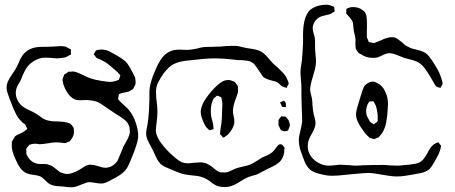

<svg xmlns="http://www.w3.org/2000/svg" viewBox="-20 -735 1933 816"><path d="M542 -70Q536 -54 528.5 -37.5Q521 -21 512 -10Q496 8 456 28Q454 29 442 35.5Q430 42 420 44Q416 45 408 45Q400 45 370 40L359 39Q353 39 343 43Q337 45 332.5 47Q328 49 324 50Q300 61 284 61Q273 61 265 60Q257 59 251 58Q244 57 231 56.5Q218 56 207.5 53.5Q197 51 189 46Q185 44 173 32Q163 22 157 18Q148 12 134.5 10Q121 8 115 7Q91 4 76 -10Q70 -15 64 -24.5Q58 -34 56 -37Q52 -44 46 -58Q37 -78 33 -93Q29 -108 30 -123Q31 -126 30.5 -129Q30 -132 31 -134Q32 -136 37 -144Q41 -152 42 -153Q47 -159 54.5 -162.5Q62 -166 65 -167Q79 -173 85 -178Q86 -179 90.5 -182.5Q95 -186 96 -188L92 -195Q89 -203 88 -205Q83 -210 77 -213Q60 -230 57 -235Q49 -246 36 -276Q34 -283 28 -297Q21 -313 17 -326Q16 -329 12 -340Q8 -351 8 -362Q8 -377 14.5 -390.5Q21 -404 30 -417Q39 -430 44 -438Q50 -447 58 -465Q65 -484 74 -497Q93 -525 128 -533Q142 -536 159 -536Q176 -536 181 -536Q191 -536 201 -537Q211 -538 222 -538L239 -539Q250 -539 261 -536Q263 -535 271 -530Q272 -530 276 -528Q280 -526 281 -524Q282 -523 281.5 -520Q281 -517 281 -516Q281 -514 281.5 -509.5Q282 -505 281 -504Q280 -502 278 -501Q276 -500 274 -500Q266 -494 257 -491Q235 -487 223 -487Q214 -487 198 -489L172 -490Q146 -490 121.5 -474Q97 -458 85 -433Q81 -426 76 -414Q71 -402 68 -394Q65 -388 58 -376.5Q51 -365 49 -356Q47 -346 47 -341Q47 -323 56 -306.5Q65 -290 80 -280Q88 -274 106 -266Q127 -256 129 -254L148 -242Q161 -231 171 -227Q182 -222 200 -220Q207 -219 222 -219Q226 -219 240.5 -218Q255 -217 265 -214Q276 -211 278 -210Q281 -208 289 -198Q292 -195 292 -194Q294 -191 294 -181Q297 -162 283 -143L277 -135Q276 -134 273 -133Q270 -132 269 -132Q267 -131 263.5 -129Q260 -127 257 -127H253Q248 -127 245 -128Q229 -130 218 -130Q206 -130 184 -126Q160 -122 148 -122Q130 -125 126 -124Q122 -124 114 -122Q112 -121 109.5 -121Q107 -121 105 -120L102 -116Q100 -114 96.5 -110Q93 -106 92 -103Q91 -101 91.5 -97.5Q92 -94 92 -92V-84Q92 -78 97 -71Q105 -56 119 -47Q133 -38 151 -38H166Q176 -38 181 -37Q184 -36 195 -32Q204 -29 219 -16Q231 -6 238 -2Q254 3 258 4Q283 7 318 -14Q333 -24 343 -29.5Q353 -35 365 -35Q377 -35 397 -29Q416 -22 429 -22Q434 -22 442 -24Q452 -26 461.5 -33Q471 -40 477 -48Q480 -52 481 -55Q482 -58 483 -60L494 -86Q502 -106 504 -111Q510 -123 514 -129Q520 -139 525.5 -151Q531 -163 532 -173L531 -184Q531 -191 530 -195Q525 -213 510.5 -225Q496 -237 472 -251L432 -278Q406 -297 393 -302Q379 -308 348 -310L321 -309Q309 -309 303 -311Q274 -320 255 -362Q248 -377 247 -389Q247 -390 246 -392.5Q245 -395 246 -397Q246 -400 248 -405Q250 -410 251 -412L253 -418Q255 -420 265 -425Q266 -428 271 -430Q272 -431 275 -430.5Q278 -430 279 -430Q289 -432 293 -431Q296 -431 300.5 -429.5Q305 -428 308 -427Q317 -424 333 -416Q340 -412 354 -406Q382 -394 435 -388L448 -387Q460 -387 475 -392Q476 -393 480 -394Q484 -395 485 -396Q486 -398 486.5 -400Q487 -402 488 -404Q488 -406 490 -409.5Q492 -413 491 -415Q491 -416 486 -421Q480 -429 472 -435L451 -453Q437 -465 429 -470Q415 -478 403 -484Q394 -486 390 -489Q390 -489 381 -501Q378 -504 378 -505Q378 -506 381 -509Q382 -511 385 -516Q388 -521 391 -522Q393 -523 397.5 -523Q402 -523 405 -524Q431 -527 459 -509Q465 -506 482 -496Q499 -486 511 -476Q522 -466 531 -450Q540 -434 542 -430Q544 -425 549 -416.5Q554 -408 555 -401Q557 -387 556 -378Q555 -375 553 -371.5Q551 -368 550 -365Q548 -362 547 -360Q546 -358 546 -357L528 -346Q522 -344 512.5 -342.5Q503 -341 496 -339Q495 -338 491 -337Q487 -336 486 -335Q485 -334 484.5 -329Q484 -324 483 -322L482 -314Q483 -311 487 -307.5Q491 -304 492 -302L510 -285Q513 -282 519 -277Q525 -272 528 -267Q547 -245 558 -210.5Q569 -176 567 -150Q563 -125 553.5 -99.5Q544 -74 542 -70Z M1189 -109V-105Q1189 -98 1188 -95Q1188 -80 1181.5 -66Q1175 -52 1164 -43Q1153 -34 1137 -26.5Q1121 -19 1113 -15Q1105 -11 1093 -4.5Q1081 2 1073 6Q1064 9 1051 12.5Q1038 16 1030 20Q1020 24 1000 37Q989 44 977 50Q965 56 954 58Q942 60 934 60Q908 60 891 49Q885 46 881 42.5Q877 39 873 36Q854 22 833 16Q820 12 792 10Q774 8 764 6Q742 1 702 -17Q674 -28 664 -37Q652 -48 643 -68Q634 -88 630 -96L620 -115Q611 -131 606 -143Q601 -155 601 -167Q601 -176 603.5 -188.5Q606 -201 607 -207Q610 -226 611 -240Q612 -254 613 -263Q615 -297 615 -313V-343Q615 -381 641 -439Q652 -465 667 -487Q694 -524 740 -524L777 -523Q791 -523 819 -529Q834 -534 848 -535Q861 -536 886 -536Q895 -537 912 -537Q920 -537 936 -539Q968 -541 984 -540Q994 -539 1007 -535.5Q1020 -532 1027 -531Q1035 -530 1056 -526.5Q1077 -523 1091 -515Q1105 -507 1122 -486L1139 -467Q1151 -455 1158 -450Q1162 -446 1174.5 -434Q1187 -422 1195 -410Q1200 -401 1205 -388Q1205 -386 1206 -384Q1207 -382 1207 -381Q1207 -378 1205 -375Q1203 -372 1202 -370Q1201 -369 1200 -365.5Q1199 -362 1198 -361L1188 -365Q1186 -366 1183 -366.5Q1180 -367 1178 -368Q1174 -371 1170 -375.5Q1166 -380 1162 -383Q1154 -389 1134 -393Q1111 -399 1102 -406Q1099 -407 1097 -410.5Q1095 -414 1093 -416Q1087 -424 1079 -437Q1069 -452 1062.5 -460Q1056 -468 1045 -473Q1037 -477 1013 -479Q991 -479 970 -482Q928 -487 894 -487Q872 -487 843 -484.5Q814 -482 792 -479Q788 -479 771 -477Q754 -475 740 -471Q726 -467 715 -461Q699 -453 676 -424Q660 -401 651.5 -383.5Q643 -366 643 -345Q643 -330 644 -319.5Q645 -309 646 -302Q649 -281 649 -261Q649 -240 646 -217Q645 -210 643.5 -196.5Q642 -183 643 -173Q646 -152 667.5 -123.5Q689 -95 715 -73Q741 -49 757 -44Q768 -41 779 -41Q787 -41 803 -43Q821 -45 829 -45Q838 -45 843 -44Q860 -42 881 -26Q885 -23 896 -14Q907 -5 917 -3Q919 -2 921.5 -2.5Q924 -3 926 -2H935Q946 -2 959.5 -8.5Q973 -15 980 -18Q986 -21 996 -23Q1006 -25 1011 -27Q1031 -31 1042 -35Q1054 -40 1069.5 -50Q1085 -60 1093 -65Q1100 -68 1113.5 -74Q1127 -80 1136 -87Q1141 -91 1146.5 -98.5Q1152 -106 1155 -109Q1161 -117 1163 -119Q1167 -123 1178 -121Q1188 -111 1189 -109ZM970 -263Q970 -256 971 -250.5Q972 -245 973 -241Q976 -231 976 -219Q976 -203 966 -186Q952 -163 939 -156Q938 -155 934 -152.5Q930 -150 929 -150Q926 -152 924 -155Q922 -158 921 -159Q915 -165 915 -165L916 -176Q917 -189 921 -210Q924 -240 924 -271Q925 -278 925 -291Q925 -302 922 -314Q921 -316 921 -318.5Q921 -321 920 -322Q919 -323 915 -324Q911 -325 910 -326Q909 -326 906 -327.5Q903 -329 902 -328Q901 -328 896 -323Q894 -321 891.5 -319.5Q889 -318 887 -315Q886 -313 883 -305Q876 -287 876 -262Q876 -241 882 -223Q887 -206 887 -194Q887 -193 887.5 -190Q888 -187 887 -186Q886 -185 883.5 -184.5Q881 -184 879 -184L871 -181L866 -185Q856 -195 856 -195Q851 -202 848 -209Q833 -241 833 -259Q833 -278 848 -306Q865 -333 889.5 -359Q914 -385 935 -393Q945 -395 953 -395Q957 -395 962 -393Q967 -391 970 -390L978 -387Q980 -385 986 -376Q987 -375 988.5 -373Q990 -371 990 -369Q992 -367 991.5 -363Q991 -359 991 -358Q992 -355 992 -350Q992 -340 983 -318Q970 -285 970 -263ZM1195 -285Q1195 -284 1195.5 -282.5Q1196 -281 1195 -280Q1194 -279 1192.5 -279.5Q1191 -280 1190 -280Q1188 -281 1185 -280.5Q1182 -280 1180 -281Q1178 -282 1176.5 -286Q1175 -290 1174 -292L1170 -300Q1171 -301 1173 -301Q1175 -301 1176 -302Q1177 -303 1181 -305Q1185 -307 1186 -307Q1187 -307 1190 -303.5Q1193 -300 1195 -296ZM1173 -183 1169 -191Q1168 -195 1166.5 -197.5Q1165 -200 1164 -202Q1163 -206 1163.5 -209.5Q1164 -213 1164 -216Q1164 -217 1163.5 -219.5Q1163 -222 1164 -224Q1164 -226 1165.5 -228Q1167 -230 1168 -231Q1169 -233 1171 -235.5Q1173 -238 1175 -240Q1176 -241 1179 -240.5Q1182 -240 1183 -240Q1192 -240 1194 -239Q1196 -238 1198 -234Q1205 -227 1207 -223Q1209 -218 1210.5 -212.5Q1212 -207 1212 -203Q1212 -200 1210 -195.5Q1208 -191 1208 -190Q1207 -189 1206.5 -186Q1206 -183 1205 -182Q1204 -180 1198.5 -178.5Q1193 -177 1188 -177Q1185 -178 1180 -179.5Q1175 -181 1173 -183Z M1836 -128Q1840 -130 1842 -130Q1845 -130 1849 -122Q1854 -117 1854 -117V-115L1853 -106Q1851 -96 1844 -80Q1838 -67 1824 -43Q1814 -25 1805 -16Q1791 -4 1766 1Q1757 3 1747 4.5Q1737 6 1728 8Q1722 9 1703 12Q1684 15 1668 15Q1652 15 1632 12Q1612 9 1607 8Q1565 0 1545 0Q1532 0 1477 5L1449 8Q1413 12 1392 12Q1370 12 1347 6Q1316 0 1299 -13Q1280 -29 1269 -63Q1259 -89 1254.5 -105Q1250 -121 1250 -138Q1250 -150 1253 -163.5Q1256 -177 1257 -181Q1263 -205 1264 -217V-229Q1264 -249 1263 -258L1261 -328V-361Q1261 -374 1259 -396Q1257 -418 1257 -429Q1257 -440 1259.5 -455Q1262 -470 1263 -478Q1265 -497 1267 -535Q1268 -546 1268 -569Q1265 -660 1297 -692Q1324 -715 1371 -715Q1378 -715 1392 -709Q1394 -708 1396 -707.5Q1398 -707 1400 -706Q1401 -704 1401 -697Q1401 -696 1402 -691.5Q1403 -687 1402 -686L1397 -683Q1394 -682 1391 -679.5Q1388 -677 1383 -675Q1377 -673 1363 -670Q1349 -667 1342 -664Q1327 -657 1318 -643.5Q1309 -630 1309 -614Q1309 -606 1313 -593.5Q1317 -581 1318 -572Q1319 -566 1319 -554V-532Q1319 -522 1321 -502Q1323 -484 1323 -474Q1323 -458 1318.5 -440.5Q1314 -423 1310.5 -411.5Q1307 -400 1305 -394Q1298 -366 1298 -357Q1298 -347 1301.5 -334Q1305 -321 1306 -315Q1308 -299 1308 -289Q1310 -263 1313 -251Q1314 -246 1317.5 -233.5Q1321 -221 1321 -211Q1321 -194 1305 -166Q1300 -158 1295 -147Q1288 -132 1288 -114Q1288 -98 1294 -84Q1304 -61 1328 -46Q1352 -31 1377 -31Q1387 -31 1405 -33Q1419 -35 1426 -35Q1438 -35 1466 -33Q1482 -31 1492 -31L1515 -32Q1522 -33 1537 -33Q1563 -34 1615 -34Q1624 -33 1638.5 -32Q1653 -31 1673 -31L1717 -35Q1722 -36 1735.5 -37.5Q1749 -39 1759 -43Q1772 -49 1779.5 -58.5Q1787 -68 1797 -85Q1802 -97 1812 -110Q1817 -116 1826 -123ZM1452 -692Q1453 -693 1452.5 -695Q1452 -697 1453 -698Q1454 -699 1466 -703Q1471 -705 1481 -705Q1506 -705 1522 -691Q1524 -689 1526.5 -687.5Q1529 -686 1531 -683Q1539 -671 1539 -650Q1540 -631 1539.5 -617Q1539 -603 1539 -594V-577Q1540 -574 1541.5 -571Q1543 -568 1544 -565L1547 -557Q1548 -556 1550.5 -556Q1553 -556 1555 -555Q1567 -552 1568 -552Q1571 -552 1574.5 -553.5Q1578 -555 1580 -556Q1584 -557 1600 -564Q1626 -577 1645 -577Q1658 -577 1666.5 -571.5Q1675 -566 1689 -555Q1699 -545 1705 -541L1717 -535Q1725 -530 1735.5 -527.5Q1746 -525 1750 -524Q1773 -519 1788 -510Q1797 -504 1804.5 -494Q1812 -484 1819 -474Q1844 -436 1852 -413Q1856 -403 1860 -387L1861 -379Q1861 -377 1858.5 -373Q1856 -369 1855 -367Q1853 -362 1852 -362Q1851 -361 1849.5 -362Q1848 -363 1847 -363Q1845 -363 1840.5 -364.5Q1836 -366 1835 -367Q1833 -368 1831 -371.5Q1829 -375 1828 -376Q1824 -382 1819 -391Q1814 -400 1811 -405Q1796 -431 1783 -447.5Q1770 -464 1752 -473Q1741 -478 1717 -484Q1712 -485 1703 -487.5Q1694 -490 1688 -493Q1680 -496 1663.5 -502.5Q1647 -509 1634 -509Q1623 -509 1603 -499Q1591 -493 1584 -491Q1578 -489 1565 -489Q1536 -489 1515 -504Q1505 -509 1503 -511Q1493 -524 1492 -529Q1491 -532 1491 -539Q1490 -548 1490.5 -554.5Q1491 -561 1491 -565Q1491 -574 1487.5 -587.5Q1484 -601 1483 -609Q1482 -616 1481.5 -623.5Q1481 -631 1480 -638Q1477 -649 1466 -661Q1455 -673 1451 -678Q1452 -683 1452 -692ZM1626 -321Q1629 -306 1629 -291Q1629 -281 1627.5 -267.5Q1626 -254 1626 -247Q1625 -242 1622.5 -222.5Q1620 -203 1613 -187Q1607 -171 1596 -159L1589 -151Q1588 -150 1578 -147Q1576 -146 1574 -145Q1572 -144 1569 -144L1561 -146Q1551 -149 1550 -150Q1550 -150 1544 -156Q1539 -160 1531 -170Q1512 -196 1508 -203Q1493 -229 1493 -248Q1493 -264 1504 -297L1510 -317Q1519 -349 1525 -362Q1526 -364 1527 -366.5Q1528 -369 1530 -371Q1537 -379 1547.5 -384Q1558 -389 1568 -388Q1571 -388 1574 -386.5Q1577 -385 1579 -384Q1597 -377 1610 -359Q1622 -338 1626 -321ZM1536 -263Q1536 -244 1547 -228L1552 -218Q1555 -215 1558 -213.5Q1561 -212 1564 -210Q1565 -209 1566 -208Q1567 -207 1569 -207Q1570 -207 1573 -210Q1583 -217 1584 -219Q1586 -221 1585.5 -226.5Q1585 -232 1585 -233Q1586 -243 1584 -255.5Q1582 -268 1581 -272Q1580 -275 1579 -280Q1578 -285 1576 -288L1570 -300Q1569 -301 1569 -302Q1569 -303 1567 -304Q1566 -305 1563 -304.5Q1560 -304 1559 -304Q1558 -304 1555 -304.5Q1552 -305 1551 -304Q1549 -302 1548 -300.5Q1547 -299 1546 -298Q1545 -296 1542 -290.5Q1539 -285 1538 -278Q1536 -268 1536 -263Z"/></svg>

Font: Rubik-Burned
Style: Regular
Weight: 400
Designer: NaN (generative design), Hubert & Fischer (Rubik source font outlines)
Foundry: NaN, Hubert & Fischer
Version: Version 1.000